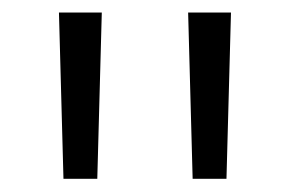

<svg xmlns="http://www.w3.org/2000/svg" viewBox="-20 -680 450 298"><path d="M131 -402.5H78.5L71.5 -660.5H138ZM331.5 -402.5H279L272 -660.5H338.5Z"/></svg>

Font: Anek Latin Expanded Light
Style: Regular
Weight: 300
Width: 7
Designer: Yesha Goshar
Foundry: Ek Type
Version: Version 1.003